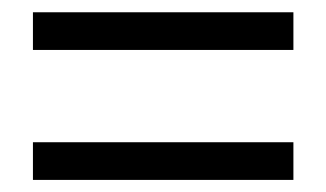

<svg xmlns="http://www.w3.org/2000/svg" viewBox="-20 -488 537 316"><path d="M34.2 -405.8V-467.8H462.9V-405.8ZM34.2 -191.9V-253.9H462.9V-191.9Z"/></svg>

Font: Riemann
Style: Regular
Weight: 400
Designer: Paul D. Hunt
Foundry: Adobe Systems Incorporated
Version: Version 2.020;PS 2.0;hotconv 1.0.86;makeotf.lib2.5.63406